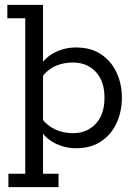

<svg xmlns="http://www.w3.org/2000/svg" viewBox="-20 -603 563 794"><path d="M14.8 171V115.4H84.4V-527.4H10.4V-583H158V-332L145.2 -328.9Q167.5 -366.9 208 -386.8Q248.4 -406.7 294.3 -406.7Q356.7 -406.7 398.9 -377.9Q441 -349.2 462.5 -302.2Q484 -255.3 484 -198.8Q484 -142.3 462.5 -94.9Q441 -47.5 398.9 -18.8Q356.7 10 294.3 10Q248.4 10 208 -10.4Q167.5 -30.8 145.2 -67.8L158 -64.7V115.4H222V171ZM281.3 -52.2Q339.2 -52.2 375.6 -90.8Q412.1 -129.4 412.1 -198.8Q412.1 -268.3 375.6 -306.4Q339.2 -344.5 281.3 -344.5Q242.7 -344.5 209.6 -330.1Q176.4 -315.7 153.4 -284.4L158 -314.6V-79.6L153.4 -112.3Q176.4 -82 209.6 -67.1Q242.7 -52.2 281.3 -52.2Z"/></svg>

Font: Rokkitt SemiBold
Style: Regular
Weight: 600
Designer: Vernon Adams
Foundry: Vernon Adams
Version: Version 3.103